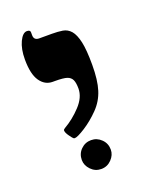

<svg xmlns="http://www.w3.org/2000/svg" viewBox="-98 -643 459 584"><g transform="rotate(-20 131.0 -351.0)"><path d="M211.9 -422.9Q211.9 -373 202.1 -342Q192.4 -311 169.2 -287.4Q146 -263.7 120.4 -247.3Q94.7 -231 85.9 -231Q84 -231 81.8 -232.4Q79.6 -233.9 71.3 -245.4Q63 -256.8 63 -264.2Q63 -267.1 67.9 -270Q97.7 -287.1 122.8 -314Q147.9 -340.8 147.9 -369.1Q147.9 -387.7 143.3 -397.5Q138.7 -407.2 127.4 -411.1Q116.2 -415 87.9 -415H81.1Q56.2 -415 40.5 -437.7Q24.9 -460.4 24.9 -507.8Q24.9 -541.5 35.6 -564.2Q46.4 -586.9 60.1 -586.9Q70.8 -586.9 70.8 -579.1V-569.8Q70.8 -553.2 87.9 -553.2H128.9Q147.9 -553.2 163.3 -550.8Q178.7 -548.3 189.5 -535.9Q200.2 -523.4 206.1 -497.1Q211.9 -470.7 211.9 -422.9ZM83 -161.1Q83 -181.2 96.7 -194.8Q110.4 -208.5 129.9 -208.5Q148.9 -208.5 162.8 -194.8Q176.8 -181.2 176.8 -161.1Q176.8 -143.6 163.1 -129.4Q149.4 -115.2 129.9 -115.2Q110.4 -115.2 96.7 -129.4Q83 -143.6 83 -161.1Z"/></g></svg>

Font: Tinos
Style: Bold
Weight: 700
Designer: Steve Matteson
Foundry: Monotype Imaging Inc.
Version: Version 1.23